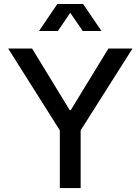

<svg xmlns="http://www.w3.org/2000/svg" viewBox="-20 -953 712 973"><path d="M283.2 -292.5 21.5 -707H142.6L333.5 -394.5H338.4L529.3 -707H651.4L388.7 -292.5V0H283.2ZM270.5 -932.6H401.4L494.1 -795.9H399.4L335.9 -888.2L273.4 -795.9H177.7Z"/></svg>

Font: Wanted Sans Medium
Style: Regular
Weight: 500
Designer: Original Design by Kil Hyung-jin and Kang Hanbin, Wanted Lab, Inc; Hangeul from Source Han Sans by Jang Soo-young and Ka
Foundry: Wanted Lab, Inc.
Version: Version 1.001